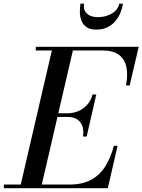

<svg xmlns="http://www.w3.org/2000/svg" viewBox="-66 -998 755 1018"><path d="M39.5 0 213.5 -750H325L151 0ZM-45.5 0V-19.5H302Q370.5 -19.5 416.8 -44.5Q463 -69.5 492 -115.5Q521 -161.5 538 -225H557.5L505.5 0ZM374 -274Q379 -307.5 370.2 -330.8Q361.5 -354 341.8 -366Q322 -378 293.5 -378H224V-397.5H293.5Q322 -397.5 348.5 -408.5Q375 -419.5 395.2 -441.5Q415.5 -463.5 425 -497H444.5L393.5 -274ZM602 -545Q612.5 -598.5 604.5 -640.5Q596.5 -682.5 565.5 -706.5Q534.5 -730.5 476 -730.5H123.5V-750H669.5L621.5 -545ZM443.5 -841Q411.5 -841 393.2 -853.8Q375 -866.5 366.5 -887Q358 -907.5 357.5 -931.5Q357 -955.5 360.5 -978.5H380Q376 -954.5 384.8 -938.8Q393.5 -923 411.5 -915Q429.5 -907 453.5 -907Q477.5 -907 501.5 -914.8Q525.5 -922.5 543.2 -938.2Q561 -954 566.5 -978.5H586Q582.5 -955.5 573 -931.5Q563.5 -907.5 546.5 -887Q529.5 -866.5 504.2 -853.8Q479 -841 443.5 -841Z"/></svg>

Font: Bodoni Moda 11pt Medium
Style: Italic
Weight: 500
Italic angle: -13°
Designer: Owen Earl
Foundry: indestructible type
Version: Version 2.004